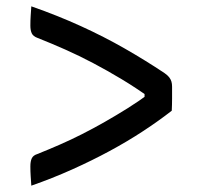

<svg xmlns="http://www.w3.org/2000/svg" viewBox="-20 -603 640 607"><path d="M523 -253Q482 -221 432.5 -188.5Q383 -156 326.5 -125.5Q270 -95 207.5 -67Q145 -39 79 -16Q78 -31 77 -46Q76 -61 76 -77Q76 -93 80.5 -102.5Q85 -112 98 -116Q133 -130 168.5 -145.5Q204 -161 239.5 -179Q275 -197 311 -217.5Q347 -238 383 -260.5Q419 -283 454 -309L437 -271V-330L455 -293Q409 -326 364 -353Q319 -380 274.5 -403.5Q230 -427 186 -446.5Q142 -466 99 -483Q85 -488 80.5 -497.5Q76 -507 76 -522Q76 -538 77 -553.5Q78 -569 79 -583Q162 -554 235.5 -520.5Q309 -487 374.5 -449.5Q440 -412 500 -372Q510 -365 515 -358.5Q520 -352 522 -345Q524 -338 524 -329Q524 -310 524 -291Q524 -272 523 -253Z"/></svg>

Font: Rec Mono Semicasual
Style: Regular
Weight: 400
Version: Version 1.085; ttfautohint (v1.8.4.7-5d5b)